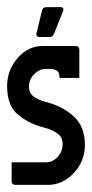

<svg xmlns="http://www.w3.org/2000/svg" viewBox="-20 -520 259 540"><path d="M203.1 -379.9Q203.1 -353.5 203.1 -300.8Q184.6 -300.8 147.5 -300.8Q147.5 -318.4 137.7 -322.3Q128.9 -326.2 125 -326.2Q120.1 -326.2 109.4 -326.2Q90.8 -326.2 76.2 -311.5Q61.5 -296.9 61.5 -276.4Q61.5 -255.9 78.1 -246.1Q94.7 -236.3 108.4 -233.4Q155.3 -221.7 186.5 -193.4Q218.8 -165 218.8 -112.3Q218.8 -67.4 187.5 -33.2Q156.2 0 114.3 0Q84 0 23.4 0Q18.6 0 15.6 -2.9Q12.7 -4.9 12.7 -10.7Q12.7 -28.3 12.7 -63.5Q44.9 -63.5 109.4 -63.5Q127.9 -63.5 141.6 -78.1Q156.2 -93.8 156.2 -114.3Q156.2 -134.8 141.6 -144.5Q127 -155.3 107.4 -160.2Q63.5 -170.9 32.2 -196.3Q0 -220.7 0 -278.3Q0 -322.3 29.3 -356.4Q58.6 -390.6 99.6 -390.6Q130.9 -390.6 193.4 -390.6Q198.2 -390.6 200.2 -387.7Q203.1 -384.8 203.1 -379.9ZM119.1 -416Q109.4 -416 90.8 -416Q85.9 -416 84 -418.9Q81.1 -421.9 83 -427.7Q87.9 -448.2 97.7 -488.3Q98.6 -494.1 101.6 -497.1Q105.5 -500 111.3 -500Q124 -500 149.4 -500Q156.2 -500 157.2 -497.1Q159.2 -493.2 157.2 -488.3Q148.4 -466.8 131.8 -424.8Q130.9 -421.9 127.9 -418.9Q125 -416 119.1 -416Z"/></svg>

Font: Lega 2020-21MOD
Style: Regular
Weight: 400
Designer: SIL Open Font License
Foundry: SIL Open Font License
Version: Version 1.00;July 1, 2020;FontCreator 13.0.0.2670 32-bit